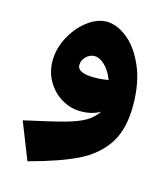

<svg xmlns="http://www.w3.org/2000/svg" viewBox="-107 -509 763 876"><g transform="rotate(15 274.5 -71.5)"><path d="M504 -86Q504 26 459 94.5Q414 163 330.5 204Q247 245 104 283L35 108Q168 79 225.5 63Q283 47 315.5 28.5Q348 10 371 -23Q334 0 278 0Q231 0 189 -25Q147 -50 121.5 -93.5Q96 -137 96 -190Q96 -247 125 -302Q154 -357 199.5 -391.5Q245 -426 290 -426Q337 -426 386.5 -387.5Q436 -349 470 -272Q504 -195 504 -86ZM300 -165Q331 -165 366 -171Q349 -215 324 -237.5Q299 -260 277 -260Q254 -260 236.5 -242.5Q219 -225 219 -203Q219 -165 300 -165Z"/></g></svg>

Font: FiraGO Heavy
Style: Italic
Weight: 900
Italic angle: -8°
Designer: bBox Type GmbH
Foundry: bBox Type GmbH
Version: Version 1.001